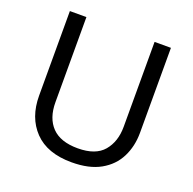

<svg xmlns="http://www.w3.org/2000/svg" viewBox="-127 -843 986 982"><g transform="rotate(20 365.5 -352.0)"><path d="M640 -252Q640 -178 610 -118.5Q580 -59 518.5 -24.5Q457 10 362 10Q229 10 159.5 -62.5Q90 -135 90 -254V-714H180V-251Q180 -164 226.5 -116Q273 -68 367 -68Q464 -68 507.5 -119.5Q551 -171 551 -252V-714H640Z"/></g></svg>

Font: ukorean85
Style: Book
Weight: 400
Designer: Jelle Bosma - Monotype Design Team
Foundry: Monotype Imaging Inc.
Version: Version 2.003